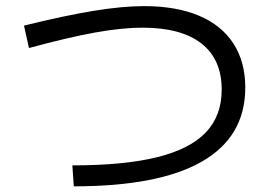

<svg xmlns="http://www.w3.org/2000/svg" viewBox="-20 -666 904 644"><path d="M723.6 -365.2Q723.6 -466.8 655.8 -520Q587.9 -573.2 458 -573.2Q389.6 -573.2 298.8 -556.9Q208 -540.5 77.1 -504.9L60.5 -580.1Q196.8 -613.8 293.7 -629.6Q390.6 -645.5 462.9 -645.5Q570.8 -645.5 647 -613.5Q723.1 -581.5 762.9 -520Q802.7 -458.5 802.7 -372.1Q802.7 -208 658 -124.5Q513.2 -41 227.5 -41L222.7 -111.3Q396.5 -111.3 506.8 -138.7Q617.2 -166 670.4 -221.9Q723.6 -277.8 723.6 -365.2Z"/></svg>

Font: Pretendard GOV
Style: Regular
Weight: 400
Designer: Base glyphs from Inter by Rasmus Andersson; Hangeul glyphs from Noto Sans CJK(Source Han Sans) by Jang Soo-young and Kan
Foundry: Kil Hyung-jin
Version: Version 1.309